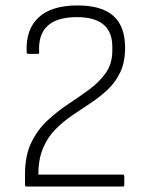

<svg xmlns="http://www.w3.org/2000/svg" viewBox="-20 -686 543 706"><path d="M78 0Q72 0 72 -6V-46Q72 -114 95 -161.5Q118 -209 154.5 -243Q191 -277 232 -304Q273 -331 309.5 -358Q346 -385 369.5 -418.5Q393 -452 393 -500V-514Q393 -623 263 -623Q116 -623 124 -494Q125 -488 119 -488H84Q78 -488 78 -494Q74 -577 121.5 -621.5Q169 -666 265 -666Q354 -666 397 -627.5Q440 -589 440 -511Q440 -458 422.5 -421Q405 -384 376.5 -357Q348 -330 314 -307.5Q280 -285 246 -262Q212 -239 183.5 -210Q155 -181 138 -140.5Q121 -100 121 -44H431Q437 -44 437 -37V-6Q437 0 431 0Z"/></svg>

Font: Sofia Sans Semi Condensed Light
Style: Regular
Weight: 300
Designer: Botio Nikoltchev, Ani Petrova
Foundry: lettersoup
Version: Version 4.100; ttfautohint (v1.8.4.7-5d5b)